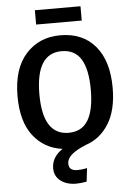

<svg xmlns="http://www.w3.org/2000/svg" viewBox="-69 -928 829 1216"><g transform="rotate(-5 345.5 -319.5)"><path d="M490 -787H200V-878H490ZM365 239Q305 239 266.5 209.5Q228 180 228 130Q228 59 298 12Q183 -3 113 -93Q43 -183 43 -345Q43 -519 127 -612.5Q211 -706 346 -706Q488 -706 568 -611.5Q648 -517 648 -346Q648 -204 593.5 -117Q539 -30 447 0Q382 27 354 53Q326 79 326 108Q326 154 381 154Q408 154 442 147L432 232Q395 239 365 239ZM346 -86Q429 -86 469 -151Q509 -216 509 -346Q509 -474 469.5 -539.5Q430 -605 346 -605Q182 -605 182 -345Q182 -86 346 -86Z"/></g></svg>

Font: Trujillo Medium
Style: Regular
Weight: 500
Designer: Fira Sans original fonts by bBox Type GmbH, Carrois Corporate GbR, & Edenspiekermann AG / Changes by Cristiano Sobral
Foundry: Fira Sans original fonts by bBox Type GmbH, Carrois Corporate GbR, & Edenspiekermann AG / Changes by Cristiano Sobral
Version: Version 4.301;October 17, 2021;FontCreator 14.0.0.2814 64-bi